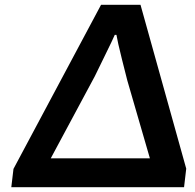

<svg xmlns="http://www.w3.org/2000/svg" viewBox="-20 -778 812 798"><path d="M27 0 36 -76 400 -758H564L754 -77L745 0ZM191 -120H603L509 -444Q506 -455 487 -531Q468 -607 464 -633H457Q449 -614 416 -547Q383 -480 374 -461Z"/></svg>

Font: Orkney
Style: BoldItalic
Weight: 700
Designer: Samuel Oakes and Alfredo Marco Pradil
Foundry: Alfredo Marco Pradil
Version: 1.0; ttfautohint (v1.5)